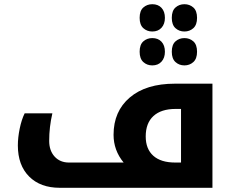

<svg xmlns="http://www.w3.org/2000/svg" viewBox="-20 -893 1115 913"><path d="M264.2 0Q171.9 0 118.4 -53.7Q64.9 -107.4 64.9 -201.2Q64.9 -238.8 73.7 -281.5Q82.5 -324.2 97.2 -354H229Q213.9 -289.1 213.9 -223.1Q213.9 -176.8 239.7 -148.4Q265.6 -120.1 308.1 -120.1H567.9Q520 -178.2 520 -252Q520 -363.8 597.2 -429.4Q674.3 -495.1 812 -495.1H990.2V0ZM840.8 -120.1V-375H814.9Q746.6 -375 709.7 -341.3Q672.9 -307.6 672.9 -244.1Q672.9 -184.6 709 -152.3Q745.1 -120.1 813 -120.1ZM704.1 -582Q679.2 -582 661.6 -597.9Q644 -613.8 644 -647Q644 -680.7 661.6 -696.3Q679.2 -711.9 704.1 -711.9Q731.9 -711.9 748 -694.6Q764.2 -677.2 764.2 -647Q764.2 -617.7 748 -599.9Q731.9 -582 704.1 -582ZM856.9 -582Q832 -582 814.5 -597.9Q796.9 -613.8 796.9 -647Q796.9 -680.7 814.5 -696.3Q832 -711.9 856.9 -711.9Q881.8 -711.9 899.4 -696.3Q917 -680.7 917 -647Q917 -613.8 899.4 -597.9Q881.8 -582 856.9 -582ZM704.1 -743.2Q679.2 -743.2 661.6 -759Q644 -774.9 644 -808.1Q644 -841.8 661.6 -857.4Q679.2 -873 704.1 -873Q731.9 -873 748 -855.7Q764.2 -838.4 764.2 -808.1Q764.2 -778.8 748 -761Q731.9 -743.2 704.1 -743.2ZM856.9 -743.2Q832 -743.2 814.5 -759Q796.9 -774.9 796.9 -808.1Q796.9 -841.8 814.5 -857.4Q832 -873 856.9 -873Q881.8 -873 899.4 -857.4Q917 -841.8 917 -808.1Q917 -774.9 899.4 -759Q881.8 -743.2 856.9 -743.2Z"/></svg>

Font: Noto Sans Kufi Arabic
Style: Bold
Weight: 700
Designer: Monotype Design team
Foundry: Monotype Imaging Inc.
Version: Version 1.02